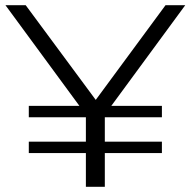

<svg xmlns="http://www.w3.org/2000/svg" viewBox="-20 -720 735 740"><path d="M694 -700H618L349 -335L79 -700H1L286 -312H91V-268H311V-174H91V-130H311V0H384V-130H604V-174H384V-268H604V-312H409Z"/></svg>

Font: Montserrat Lite
Style: Regular
Weight: 400
Designer: Julieta Ulanovsky
Foundry: Julieta Ulanovsky
Version: Version 7.200;PS 007.200;hotconv 1.0.88;makeotf.lib2.5.64775